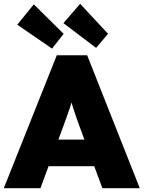

<svg xmlns="http://www.w3.org/2000/svg" viewBox="-32 -991 756 1011"><path d="M-12 0 267 -700H427L704 0H507L387 -325Q377 -352 369 -375Q361 -398 354 -420Q347 -442 340.5 -465Q334 -488 329 -515L361 -516Q355 -487 348.5 -464Q342 -441 335 -420Q328 -399 319.5 -376Q311 -353 301 -325L181 0ZM124 -116 183 -256H507L562 -116ZM474 -739 302 -869 390 -971 537 -813ZM146 -968 303 -813 242 -735 59 -861Z"/></svg>

Font: Mach ExtraBold
Style: Regular
Weight: 800
Version: Version 1.002